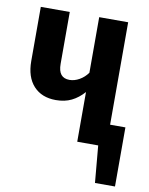

<svg xmlns="http://www.w3.org/2000/svg" viewBox="-79 -588 625 803"><g transform="rotate(10 233.5 -186.0)"><path d="M465 -94V157H380L366 0H277V-211Q253 -184 224.5 -170Q196 -156 158 -156Q98 -156 63.5 -193.5Q29 -231 29 -299V-529H152V-309Q152 -278 164 -263.5Q176 -249 200 -249Q221 -249 242 -261Q263 -273 277 -293V-529H400V-94Z"/></g></svg>

Font: Fira Sans Extra Condensed Medium
Style: Regular
Weight: 500
Width: 1
Designer: Carrois Corporate & Edenspiekermann AG
Foundry: Carrois Corporate GbR & Edenspiekermann AG
Version: Version 4.203